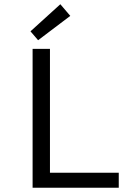

<svg xmlns="http://www.w3.org/2000/svg" viewBox="-20 -887 640 907"><path d="M134 0V-656H216V-71H541V0ZM160 -697 124 -739 265 -867 312 -812Z"/></svg>

Font: SauceCodePro NFM
Style: Regular
Weight: 400
Monospace: yes
Designer: Paul D. Hunt, Teo Tuominen
Foundry: Adobe
Version: Version 2.042;hotconv 1.1.0;makeotfexe 2.6.0;Nerd Fonts 3.3.